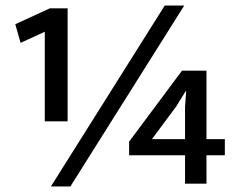

<svg xmlns="http://www.w3.org/2000/svg" viewBox="-20 -660 866 690"><path d="M163 10 572 -640H642L233 10ZM159 -630H223V-224H141V-546L54 -506L35 -573ZM634 -406H722V-160H788V-102H722V0H645V-102H444V-151ZM613 -277 526 -160H645V-276L649 -332H647Z"/></svg>

Font: Mukta Vaani Medium
Style: Regular
Weight: 500
Designer: Noopur Datye, Girish Dalvi, Yashodeep Gholap, Pallavi Karambelkar
Foundry: Ek Type
Version: Version 2.538;PS 1.000;hotconv 16.6.51;makeotf.lib2.5.65220;